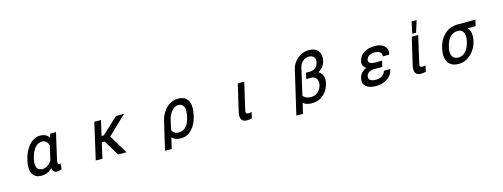

<svg xmlns="http://www.w3.org/2000/svg" viewBox="-16 -1719 7323 2797"><g transform="rotate(-15 3646.0 -320.5)"><path d="M674.8 -549.8H760.7L668.9 -149.4Q655.3 -87.9 684.6 -86.9Q690.4 -86.9 697.3 -88.9L707 -92.8L701.2 -9.8L697.3 -7.8Q669.9 9.8 630.9 9.8Q564.5 9.8 558.6 -61.5Q487.3 10.7 392.6 10.3Q297.9 9.8 259.8 -61.5Q221.7 -132.8 251 -257.8L252.9 -264.6Q282.2 -395.5 355 -477.5Q427.7 -559.6 526.4 -559.6Q619.1 -558.6 656.2 -490.2ZM419.9 -417Q374 -364.3 347.7 -254.9Q329.1 -169.9 351.6 -124Q375 -80.1 435.5 -80.1Q511.7 -80.1 572.3 -166L624 -381.8Q602.5 -468.8 527.3 -468.8Q465.8 -468.8 419.9 -417Z M1551.8 0 1408.2 -233.4H1366.2L1313.5 0H1212.9L1338.9 -549.8H1439.5L1386.7 -323.2H1420.9L1666 -549.8H1787.1L1506.8 -282.2L1676.8 0Z M2477.5 -526.4Q2535.2 -558.6 2601.6 -559.6Q2709 -559.6 2749 -487.3Q2791 -416 2764.6 -287.1L2758.8 -254.9Q2730.5 -132.8 2661.1 -61.5Q2627.9 -25.4 2585.9 -7.8Q2542 9.8 2495.1 9.8Q2406.2 9.8 2364.3 -42L2325.2 125H2224.6L2321.3 -292Q2339.8 -373 2380.9 -432.6Q2421.9 -493.2 2477.5 -526.4ZM2419.9 -286.1 2387.7 -147.5Q2410.2 -81.1 2488.3 -81.1Q2549.8 -81.1 2596.7 -125Q2640.6 -170.9 2662.1 -264.6Q2685.5 -363.3 2664.1 -417Q2641.6 -468.8 2581.1 -468.8Q2528.3 -468.8 2484.4 -418.9Q2437.5 -365.2 2419.9 -286.1Z M3502 -549.8H3599.6L3505.9 -143.6Q3499 -115.2 3506.8 -100.6Q3513.7 -87.9 3541 -87.9Q3560.5 -87.9 3579.1 -93.8L3588.9 -96.7L3569.3 -5.9L3564.5 -3.9Q3531.2 5.9 3494.1 5.9Q3373 5.9 3408.2 -146.5Z M4507.8 -720.7Q4567.4 -750 4625 -750Q4720.7 -750 4765.6 -691.4Q4808.6 -631.8 4788.1 -543.9Q4778.3 -496.1 4746.1 -457Q4717.8 -423.8 4678.7 -401.4Q4723.6 -377.9 4740.2 -333Q4759.8 -283.2 4743.2 -216.8Q4719.7 -113.3 4646.5 -51.8Q4575.2 9.8 4470.7 9.8Q4388.7 9.8 4341.8 -31.2L4304.7 125H4205.1L4359.4 -539.1Q4371.1 -593.8 4413.1 -643.6Q4454.1 -693.4 4507.8 -720.7ZM4643.6 -468.8Q4678.7 -497.1 4689.5 -545.9Q4701.2 -595.7 4676.8 -627Q4652.3 -658.2 4602.5 -658.2Q4553.7 -658.2 4510.7 -624Q4471.7 -590.8 4459 -542L4365.2 -132.8Q4380.9 -108.4 4408.2 -95.7Q4438.5 -81.1 4482.4 -81.1Q4545.9 -81.1 4587.9 -118.2Q4630.9 -157.2 4646.5 -216.8Q4659.2 -270.5 4634.8 -311.5Q4611.3 -350.6 4564.5 -351.6H4482.4L4502 -442.4H4551.8Q4605.5 -441.4 4643.6 -468.8Z M5480.5 -236.3Q5373 -233.4 5356.4 -158.2Q5349.6 -124 5375 -101.6Q5402.3 -80.1 5460 -79.1Q5511.7 -79.1 5554.7 -105.5Q5593.8 -130.9 5602.5 -168.9L5605.5 -175.8H5703.1L5701.2 -168.9Q5683.6 -86.9 5610.4 -38.1Q5538.1 9.8 5439.5 9.8Q5336.9 9.8 5288.1 -35.2Q5237.3 -80.1 5256.8 -157.2Q5278.3 -247.1 5370.1 -283.2Q5341.8 -298.8 5328.1 -326.2Q5311.5 -360.4 5320.3 -397.5Q5337.9 -474.6 5403.3 -516.6Q5468.8 -558.6 5570.3 -558.6Q5664.1 -558.6 5712.9 -511.7Q5761.7 -463.9 5743.2 -389.6L5742.2 -382.8H5643.6L5644.5 -389.6Q5651.4 -421.9 5627 -444.3L5626 -445.3Q5600.6 -468.8 5549.8 -469.7Q5497.1 -469.7 5460.9 -449.2Q5427.7 -427.7 5418.9 -396.5Q5411.1 -361.3 5434.6 -343.8Q5458 -326.2 5513.7 -325.2H5618.2L5597.7 -236.3Z M6126 -549.8H6223.6L6129.9 -143.6Q6123 -115.2 6130.9 -100.6Q6137.7 -87.9 6165 -87.9Q6184.6 -87.9 6203.1 -93.8L6212.9 -96.7L6193.4 -5.9L6188.5 -3.9Q6155.3 5.9 6118.2 5.9Q5997.1 5.9 6032.2 -146.5ZM6144.5 -589.8 6181.6 -765.6H6257.8L6202.1 -589.8Z M7085 -549.8 7064.5 -458H6945.3Q7008.8 -384.8 6978.5 -256.8L6976.6 -249Q6960.9 -178.7 6917 -119.1Q6875 -59.6 6814.5 -24.4Q6755.9 9.8 6688.5 9.8Q6572.3 9.8 6525.4 -67.4Q6481.4 -144.5 6509.8 -273.4L6511.7 -280.3Q6530.3 -359.4 6571.3 -418Q6613.3 -479.5 6672.9 -513.7Q6737.3 -547.9 6813.5 -549.8ZM6678.7 -410.2Q6630.9 -362.3 6610.4 -268.6Q6588.9 -178.7 6614.3 -129.9Q6642.6 -81.1 6709 -81.1Q6768.6 -81.1 6816.4 -130.9Q6862.3 -181.6 6884.8 -280.3Q6903.3 -362.3 6878.9 -410.2Q6854.5 -458 6794.9 -458Q6727.5 -458 6678.7 -410.2Z"/></g></svg>

Font: RobotoJAA
Style: Medium
Weight: 500
Version: Version 2.05; 2016-11-05